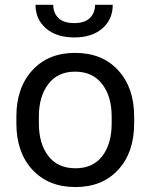

<svg xmlns="http://www.w3.org/2000/svg" viewBox="-20 -754 615 784"><path d="M46.9 -250V-278.3Q46.9 -396 112.1 -467Q177.2 -538.1 286.6 -538.1Q397.5 -538.1 462.6 -467Q527.8 -396 527.8 -278.3V-250Q527.8 -131.8 462.9 -61Q397.9 9.8 288.1 9.8Q177.7 9.8 112.3 -61Q46.9 -131.8 46.9 -250ZM138.7 -278.3V-250Q138.7 -167.5 177.2 -117.2Q215.8 -66.9 288.1 -66.9Q359.9 -66.9 397.9 -116.9Q436 -167 436 -250V-278.3Q436 -359.9 397.2 -410.6Q358.4 -461.4 286.6 -461.4Q215.8 -461.4 177.2 -410.6Q138.7 -359.9 138.7 -278.3ZM125 -734.4H197.3Q197.3 -701.7 218.3 -680.7Q239.3 -659.7 283.2 -659.7Q326.2 -659.7 347.2 -680.7Q368.2 -701.7 368.2 -734.4H440.4Q440.4 -674.8 397.9 -637.9Q355.5 -601.1 283.2 -601.1Q210.9 -601.1 168 -637.9Q125 -674.8 125 -734.4Z"/></svg>

Font: Bert Sans Medium
Style: Regular
Weight: 500
Designer: Christian Robertson, Adam Twardoch, & Cristiano Sobral
Foundry: Google
Version: Version 12.135;January 10, 2020;FontCreator 12.0.0.2547 64-b